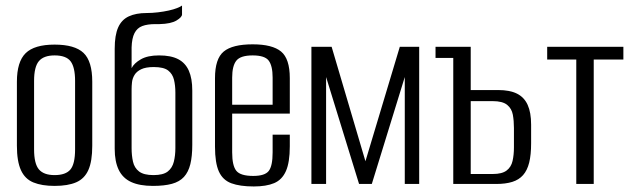

<svg xmlns="http://www.w3.org/2000/svg" viewBox="-20 -664 2285 693"><path d="M177 7Q131 7 100.5 -5.5Q70 -18 55.5 -50Q41 -82 41 -138V-369Q41 -441 72.5 -472Q104 -503 177 -503Q250 -503 281.5 -473Q313 -443 313 -369V-138Q313 -82 299 -50.5Q285 -19 255 -6Q225 7 177 7ZM177 -32Q217 -32 234 -52Q251 -72 251 -125V-372Q251 -421 235 -442.5Q219 -464 177 -464Q138 -464 120.5 -443.5Q103 -423 103 -372V-125Q103 -73 120.5 -52.5Q138 -32 177 -32Z M532 7Q484 7 453.5 -7Q423 -21 408.5 -51Q394 -81 394 -127V-488Q394 -537 406.5 -565Q419 -593 445 -605Q471 -617 509 -617Q529 -617 550 -619.5Q571 -622 589 -626Q607 -630 619.5 -635Q632 -640 637 -644V-612Q637 -602 617 -590Q597 -578 556 -577H541Q512 -577 493.5 -570Q475 -563 465.5 -544.5Q456 -526 455 -493V-418Q464 -436 488.5 -450Q513 -464 554 -464Q597 -464 623 -450.5Q649 -437 661.5 -409Q674 -381 674 -337V-141Q674 -100 667 -71.5Q660 -43 644 -25.5Q628 -8 600.5 -0.5Q573 7 532 7ZM534 -32Q569 -32 585.5 -45Q602 -58 607.5 -80.5Q613 -103 613 -129V-330Q613 -355 608 -376Q603 -397 587 -409.5Q571 -422 535 -422Q506 -422 489.5 -414Q473 -406 465.5 -393.5Q458 -381 456.5 -367.5Q455 -354 455 -342V-129Q455 -103 460 -80.5Q465 -58 482 -45Q499 -32 534 -32Z M896 9Q846 9 815 -2.5Q784 -14 770 -45Q756 -76 756 -135V-382Q756 -452 787.5 -478Q819 -504 892 -504Q963 -504 994.5 -478Q1026 -452 1026 -382V-254H818V-114Q818 -66 833 -47.5Q848 -29 894 -29Q936 -29 950 -47Q964 -65 964 -114V-178H1026V-136Q1026 -78 1012 -46.5Q998 -15 969.5 -3Q941 9 896 9ZM818 -286H964V-384Q964 -426 950 -445Q936 -464 892 -464Q848 -464 833 -445Q818 -426 818 -384Z M1104 0V-495H1177L1299 -82L1423 -495H1493V0H1441V-386L1322 0H1276L1157 -386V0Z M1616 0V-455H1552V-495H1679V-339H1778Q1820 -339 1846 -326Q1872 -313 1884.5 -285.5Q1897 -258 1897 -214V-147Q1897 -105 1890 -77Q1883 -49 1868 -32Q1853 -15 1829 -7.5Q1805 0 1771 0ZM1679 -36H1759Q1792 -36 1808.5 -48.5Q1825 -61 1830 -83Q1835 -105 1835 -132V-202Q1835 -228 1831 -250Q1827 -272 1810.5 -285.5Q1794 -299 1758 -299H1679Z M2060 0V-449H1955V-495H2230V-449H2123V0Z"/></svg>

Font: Alumni Sans
Style: Regular
Weight: 400
Designer: Robert E. Leuschke
Foundry: Robert E. Leuschke
Version: Version 1.018